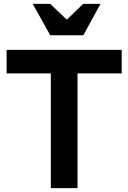

<svg xmlns="http://www.w3.org/2000/svg" viewBox="-20 -966 658 986"><path d="M605 -589H378V0H241V-589H14V-710H605ZM238 -946 323 -865 407 -946H496L408 -785H238L148 -946Z"/></svg>

Font: Rising Sun
Style: Bold
Weight: 700
Designer: Matt McInerney, Pablo Impallari, Rodrigo Fuenzalida (Raleway font), Stephen Hutchings (Greek), Cristiano Sobral (main ch
Foundry: The Rising Sun Project Authors
Version: Version 4.327; ttfautohint (v1.8.4.7-5d5b-dirty)